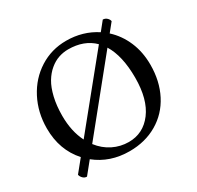

<svg xmlns="http://www.w3.org/2000/svg" viewBox="-145 -826 1032 1006"><g transform="rotate(-30 370.5 -322.5)"><path d="M538.6 -518.6 216.8 -121.1Q249.5 -78.6 294.4 -56.4Q339.4 -34.2 389.2 -34.2Q477.1 -34.2 531.5 -106.7Q585.9 -179.2 585.9 -310.1Q585.9 -442.4 538.6 -518.6ZM355 -613.8Q325.2 -613.8 297.1 -604.2Q269 -594.7 242.9 -573Q216.8 -551.3 197.5 -519Q178.2 -486.8 166.5 -437.5Q154.8 -388.2 154.8 -327.1Q154.8 -233.4 189.9 -164.1L508.8 -556.6Q451.2 -613.8 355 -613.8ZM107.9 13.2Q94.2 13.2 84.2 3.2Q74.2 -6.8 71.8 -19L130.9 -91.8Q51.8 -179.7 51.8 -310.1Q51.8 -406.7 93.3 -486.6Q134.8 -566.4 207.3 -612.3Q279.8 -658.2 368.2 -658.2Q469.2 -658.2 548.8 -606L590.8 -658.2Q604.5 -658.2 614.7 -648.9Q625 -639.6 627 -627.9L585.9 -577.1Q634.8 -532.7 661.9 -469.2Q689 -405.8 689 -329.1Q689 -230 649.2 -152.8Q609.4 -75.7 536.4 -33Q463.4 9.8 369.1 9.8Q251 9.8 166 -58.6Z"/></g></svg>

Font: Linux Biolinum
Style: Regular
Weight: 400
Designer: Philipp H. Poll
Foundry: Philipp H. Poll
Version: Version 0.6.4